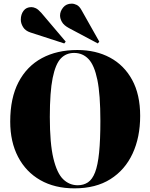

<svg xmlns="http://www.w3.org/2000/svg" viewBox="-20 -1018 824 1052"><path d="M388 14Q280 14 201 -31Q122 -76 79 -158.5Q36 -241 36 -352Q36 -481 81.5 -568Q127 -655 209.5 -699.5Q292 -744 404 -744Q505 -744 582.5 -702.5Q660 -661 704 -580.5Q748 -500 748 -383Q748 -266 706.5 -176.5Q665 -87 585 -36.5Q505 14 388 14ZM406 -3Q438 -3 462 -19Q486 -35 501 -74Q516 -113 523 -182Q530 -251 530 -356Q530 -500 513.5 -580.5Q497 -661 465 -694.5Q433 -728 386 -728Q342 -728 313 -697.5Q284 -667 268.5 -590.5Q253 -514 253 -377Q253 -232 272.5 -150.5Q292 -69 326 -36Q360 -3 406 -3ZM516 -780 358 -864Q330 -879 319.5 -897.5Q309 -916 309 -933Q309 -956 326 -977Q343 -998 373 -998Q386 -998 400.5 -991Q415 -984 427 -962L524 -790ZM332 -780 147 -840Q119 -849 106.5 -869.5Q94 -890 94 -910Q94 -939 109 -959Q124 -979 152 -979Q163 -979 176 -973Q189 -967 206 -948L340 -790Z"/></svg>

Font: Literata 72pt ExtraBold
Style: Regular
Weight: 800
Designer: Latin by Veronika Burian and Jose Scaglione. Greek by Irene Vlachou. Cyrillic by Vera Evstafieva.
Foundry: TypeTogether
Version: Version 3.002